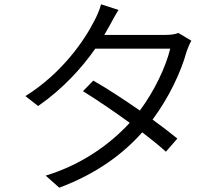

<svg xmlns="http://www.w3.org/2000/svg" viewBox="-20 -830 1040 891"><path d="M530 -784 449 -810C443 -786 428 -752 419 -736C373 -644 269 -491 98 -384L157 -338C271 -417 360 -515 422 -604H770C749 -518 696 -407 629 -317C557 -367 481 -417 413 -456L365 -407C431 -366 509 -313 582 -260C491 -161 360 -66 192 -15L255 41C427 -23 552 -116 640 -216C682 -184 720 -153 750 -126L803 -187C770 -214 731 -244 688 -275C764 -377 820 -496 846 -591C851 -605 860 -628 868 -641L808 -677C793 -671 773 -668 747 -668H464L488 -710C498 -728 514 -759 530 -784Z"/></svg>

Font: ChiuKong Gothic MN Normal
Style: Regular
Weight: 350
Designer: Ryoko NISHIZUKA 西塚涼子 (kana, bopomofo & ideographs); Paul D. Hunt (Latin, Greek & Cyrillic); Sandoll Communications 산돌커뮤니
Foundry: Adobe
Version: Version 1.300